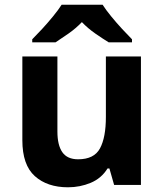

<svg xmlns="http://www.w3.org/2000/svg" viewBox="-20 -786 697 816"><path d="M579 -546V0H465L445 -70H437Q411 -28 365.5 -9Q320 10 269 10Q181 10 128 -37.5Q75 -85 75 -190V-546H224V-227Q224 -169 245 -139Q266 -109 312 -109Q380 -109 405 -155.5Q430 -202 430 -289V-546ZM416 -766Q430 -744 452.5 -716.5Q475 -689 499 -663Q523 -637 541 -619V-606H442Q416 -622 385 -643.5Q354 -665 328 -692Q302 -665 272 -644Q242 -623 216 -606H117V-619Q136 -638 159.5 -663.5Q183 -689 205.5 -716.5Q228 -744 242 -766Z"/></svg>

Font: Noto Sans Kannada
Style: Bold
Weight: 700
Designer: Jelle Bosma - Monotype Design Team
Foundry: Monotype Imaging Inc.
Version: Version 2.005; ttfautohint (v1.8.4.7-5d5b)